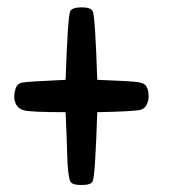

<svg xmlns="http://www.w3.org/2000/svg" viewBox="-20 -662 494 533"><path d="M237.3 -159.2Q233.4 -148.4 206.1 -148.4Q178.7 -148.4 174.8 -159.2Q168 -175.8 166.5 -233.4Q165 -291 162.1 -350.6Q62.5 -350.6 45.4 -356Q28.3 -361.3 22.5 -377Q19.5 -384.8 19.5 -393.6Q19.5 -404.3 23.4 -417Q28.3 -429.7 40.5 -432.6Q52.7 -435.5 162.1 -440.4Q168 -613.3 174.8 -630.9Q180.7 -641.6 206.5 -641.6Q232.4 -641.6 237.3 -630.9Q244.1 -619.1 250 -440.4Q271.5 -439.5 316.9 -437.5Q362.3 -435.5 373 -431.6Q392.6 -426.8 392.6 -393.6Q392.6 -383.8 387.7 -372.6Q382.8 -361.3 371.1 -357.4Q353.5 -352.5 250 -350.6Q244.1 -170.9 237.3 -159.2Z"/></svg>

Font: Semi-Sweet
Style: Book
Weight: 400
Designer: Walter E Stewart
Version: 0.5